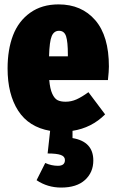

<svg xmlns="http://www.w3.org/2000/svg" viewBox="-20 -574 520 866"><path d="M471.2 -273.9Q471.2 -253.4 466.8 -212.9H202.1Q205.6 -173.3 215.6 -151.4Q225.6 -129.4 239.5 -122.3Q253.4 -115.2 275.9 -115.2Q301.3 -115.2 325 -125.7Q348.6 -136.2 378.9 -158.2L454.1 -58.1Q393.1 2.9 307.1 16.1V48.8Q400.9 64.5 400.9 149.9Q400.9 203.6 363.3 237.8Q325.7 272 255.9 272Q194.3 272 145 238.8L184.1 161.1Q211.9 173.8 241.2 173.8Q272.9 173.8 272.9 147.9Q272.9 131.8 254.4 125Q235.8 118.2 194.8 118.2L206.1 16.1Q109.9 -0.5 62 -74.7Q14.2 -148.9 14.2 -265.1Q14.2 -350.6 38.8 -414.8Q63.5 -479 116.2 -516.6Q168.9 -554.2 244.1 -554.2Q348.1 -554.2 409.7 -482.9Q471.2 -411.6 471.2 -273.9ZM286.1 -319.8V-328.1Q286.1 -385.3 278.1 -410.2Q270 -435.1 246.1 -435.1Q223.6 -435.1 213.4 -411.4Q203.1 -387.7 201.2 -319.8Z"/></svg>

Font: Fira Sans Compressed Heavy
Style: Regular
Weight: 900
Width: 1
Designer: Carrois Corporate & Edenspiekermann AG
Foundry: Carrois Corporate GbR & Edenspiekermann AG
Version: Version 4.203;PS 004.203;hotconv 1.0.88;makeotf.lib2.5.64775